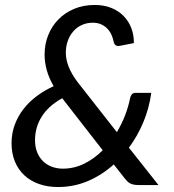

<svg xmlns="http://www.w3.org/2000/svg" viewBox="-20 -745 699 773"><path d="M361.5 -725Q399 -725 428.5 -713Q458 -701 478.2 -680Q498.5 -659 509 -631Q519.5 -603 519 -571.5L465 -561Q453 -558.5 446.8 -562Q440.5 -565.5 437.5 -577Q435 -591 429 -604.5Q423 -618 412.8 -629Q402.5 -640 387.8 -646.8Q373 -653.5 353.5 -653.5Q329 -653.5 309 -644.2Q289 -635 274.8 -618.5Q260.5 -602 252.8 -580Q245 -558 245 -532.5Q245 -477.5 292 -415L450.5 -213Q470 -245.5 483.5 -280.5Q497 -315.5 504 -350.5Q506 -359.5 510.8 -365.2Q515.5 -371 525.5 -371H589Q581 -311.5 558 -255.2Q535 -199 499 -150.5L618 0H539.5Q528 0 519.8 -1.5Q511.5 -3 505.2 -6Q499 -9 493.5 -14.2Q488 -19.5 482 -27L438 -83Q391 -40.5 334.2 -16.2Q277.5 8 213.5 8Q171.5 8 137 -4.2Q102.5 -16.5 78 -39.2Q53.5 -62 40 -94.8Q26.5 -127.5 26.5 -168.5Q26.5 -208 39.5 -243Q52.5 -278 75.5 -307.2Q98.5 -336.5 129.5 -359.2Q160.5 -382 196 -398Q177 -431 168.2 -462.8Q159.5 -494.5 159.5 -525.5Q159.5 -567 174 -603.2Q188.5 -639.5 214.8 -666.5Q241 -693.5 278.2 -709.2Q315.5 -725 361.5 -725ZM233 -66Q278.5 -66 319 -86Q359.5 -106 393.5 -140L230.5 -349.5Q174.5 -318.5 147.8 -275.2Q121 -232 121 -181Q121 -153.5 129.5 -132.2Q138 -111 153 -96.2Q168 -81.5 188.5 -73.8Q209 -66 233 -66Z"/></svg>

Font: Lato Medium
Style: Italic
Weight: 500
Italic angle: -7°
Designer: Lukasz Dziedzic
Foundry: tyPoland Lukasz Dziedzic
Version: Version 2.006; 2014-01-15